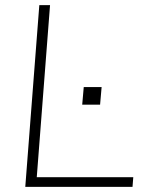

<svg xmlns="http://www.w3.org/2000/svg" viewBox="-20 -732 572 752"><path d="M134 -712H176L124 -38H502L499 0H79ZM378 -391 372 -322H302L308 -391Z"/></svg>

Font: Muli ExtraLight
Style: Italic
Weight: 275
Italic angle: -4.541°
Designer: Vernon Adams
Foundry: Vernon Adams
Version: Version 2.001